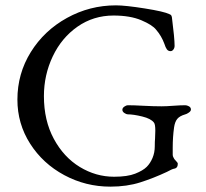

<svg xmlns="http://www.w3.org/2000/svg" viewBox="-20 -683 769 717"><path d="M45 -311Q45 -408 95 -488.5Q145 -569 230 -616Q315 -663 413 -663Q448 -663 520.5 -651.5Q593 -640 613 -630Q618 -628 619.5 -625.5Q621 -623 622 -618Q632 -540 632 -512Q632 -504 627.5 -498Q623 -492 617 -492Q608 -492 603 -499Q598 -506 594 -519Q583 -549 563 -572Q549 -590 507.5 -607.5Q466 -625 404 -625Q329 -625 269.5 -583.5Q210 -542 177 -472.5Q144 -403 144 -324Q144 -233 181 -164.5Q218 -96 278 -59.5Q338 -23 406 -23Q456 -23 485 -34.5Q514 -46 528 -60Q541 -73 549.5 -93Q558 -113 558 -137Q558 -155 559 -165L560 -195Q560 -219 555 -225Q544 -240 511 -248Q478 -256 457 -256Q452 -256 444.5 -261Q437 -266 437 -273Q437 -280 444.5 -285Q452 -290 457 -290Q480 -290 516 -288Q554 -286 583 -286Q601 -286 627 -288Q653 -290 672 -290Q678 -290 685.5 -286Q693 -282 693 -274Q693 -268 685 -262.5Q677 -257 672 -256Q651 -250 642 -239Q633 -228 630 -207Q625 -171 625 -132V-105Q625 -100 627.5 -95.5Q630 -91 631 -89Q633 -86 638.5 -80.5Q644 -75 644 -72Q644 -55 630 -53Q623 -52 603 -41Q554 -18 504 -2Q454 14 392 14Q300 14 220 -29Q140 -72 92.5 -146.5Q45 -221 45 -311Z"/></svg>

Font: EB Garamond
Style: Regular
Weight: 400
Designer: Georg Duffner and Octavio Pardo
Foundry: Georg Duffner
Version: Version 1.000; ttfautohint (v1.6)